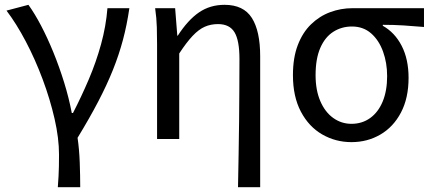

<svg xmlns="http://www.w3.org/2000/svg" viewBox="-20 -577 1793 797"><path d="M220 200Q222 174 223 155Q224 136 224.5 115Q225 94 225 65Q225 -3 206.5 -84Q188 -165 157 -248Q126 -331 87 -405Q48 -479 7 -533L98 -557Q124 -521 150.5 -470.5Q177 -420 201.5 -360Q226 -300 246 -235.5Q266 -171 278 -108H283Q318 -176 348.5 -247.5Q379 -319 399.5 -393.5Q420 -468 426 -543H517Q507 -474 490.5 -412Q474 -350 449 -287.5Q424 -225 388 -156Q352 -87 302 -5Q309 43 311 97.5Q313 152 313 200Z M968 200Q969 134 970.5 64Q972 -6 972.5 -74.5Q973 -143 973.5 -208Q974 -273 974 -332Q974 -409 953.5 -443Q933 -477 885 -477Q855 -477 830 -466Q805 -455 779.5 -428Q754 -401 724 -355V0H632V-394Q632 -427 631 -464Q630 -501 624 -543H707L716 -429H718Q760 -494 806 -525.5Q852 -557 912 -557Q991 -557 1025.5 -502.5Q1060 -448 1060 -344V200Z M1439 13Q1373 13 1317.5 -19Q1262 -51 1229 -113.5Q1196 -176 1196 -265Q1196 -337 1216 -389.5Q1236 -442 1271 -476Q1306 -510 1350.5 -526.5Q1395 -543 1443 -543H1740V-465Q1694 -469 1654 -471.5Q1614 -474 1569 -474V-470Q1619 -442 1647.5 -386.5Q1676 -331 1676 -254Q1676 -170 1644.5 -110Q1613 -50 1559 -18.5Q1505 13 1439 13ZM1439 -63Q1483 -63 1516.5 -87Q1550 -111 1568.5 -155.5Q1587 -200 1587 -261Q1587 -316 1570 -363Q1553 -410 1520.5 -438.5Q1488 -467 1441 -467Q1398 -467 1363.5 -445Q1329 -423 1309.5 -378Q1290 -333 1290 -265Q1290 -203 1309.5 -157.5Q1329 -112 1363 -87.5Q1397 -63 1439 -63Z"/></svg>

Font: Farlight84_Sys_V01
Style: Regular
Weight: 400
Designer: Ryoko NISHIZUKA  (kana, bopomofo & ideographs); Paul D. Hunt (Latin, Greek & Cyrillic); Sandoll Communications , Soo-you
Foundry: Adobe
Version: Version 2.004;October 29, 2024;FontCreator 14.0.0.2814 64-bi